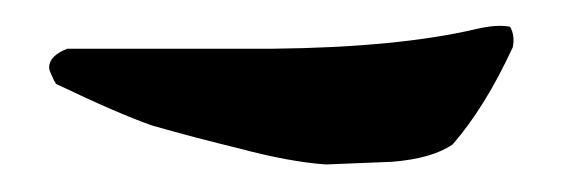

<svg xmlns="http://www.w3.org/2000/svg" viewBox="-20 -153 431 145"><path d="M321.8 -43.9Q306.2 -33.2 275.9 -30.8Q275.9 -30.8 226.1 -28.8Q198.2 -30.8 160.2 -41Q127.9 -48.8 95.2 -58.1Q69.8 -66.9 22 -89.8Q22 -90.8 21 -91.8L19 -96.2Q17.1 -100.1 17.1 -102.1Q17.1 -110.8 30.8 -116.2Q30.8 -116.2 186 -116.2Q279.8 -117.2 338.9 -130.9Q355 -134.8 365.2 -132.8Q369.1 -126 367.2 -117.2Q346.2 -71.8 321.8 -43.9Z"/></svg>

Font: Jameel Khushkhat-L
Style: Regular
Weight: 400
Version: Version 3.5